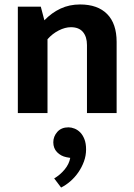

<svg xmlns="http://www.w3.org/2000/svg" viewBox="-20 -507 603 861"><path d="M193 0H60V-477H163L179 -416Q212 -450 251.5 -468.5Q291 -487 339 -487Q418 -487 460.5 -444Q503 -401 503 -319V0H370V-305Q370 -342 352 -363.5Q334 -385 298 -385Q272 -385 243.5 -370.5Q215 -356 193 -331ZM278 198Q253 193 236 175.5Q219 158 219 131Q219 105 237 84.5Q255 64 287 64Q300 64 314 69.5Q328 75 339.5 86.5Q351 98 358.5 117Q366 136 366 163Q366 191 356.5 217Q347 243 331.5 265.5Q316 288 296 305.5Q276 323 254 334L223 293Q249 278 269.5 253.5Q290 229 295 201Z"/></svg>

Font: Mukta
Style: Bold
Weight: 700
Designer: Girish Dalvi and Yashodeep Gholap
Foundry: Ek Type
Version: Version 2.538;PS 1.002;hotconv 16.6.51;makeotf.lib2.5.65220;